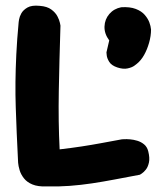

<svg xmlns="http://www.w3.org/2000/svg" viewBox="-20 -671 591 689"><path d="M146 -2Q116 -1 96.5 -9Q77 -17 66 -31Q55 -45 50.5 -60Q46 -75 45 -87Q42 -145 40 -193.5Q38 -242 36.5 -286.5Q35 -331 35.5 -377Q36 -423 38.5 -475.5Q41 -528 47 -592Q47 -592 48.5 -601.5Q50 -611 56.5 -623Q63 -635 78.5 -644Q94 -653 123 -650Q149 -648 164 -637Q179 -626 186 -612.5Q193 -599 195 -589Q197 -579 197 -579Q193 -454 191 -344Q189 -234 194 -135Q237 -140 273 -145.5Q309 -151 344 -157.5Q379 -164 417 -171Q417 -171 425.5 -171.5Q434 -172 446.5 -171Q459 -170 472.5 -166Q486 -162 497 -153Q508 -144 512 -128Q518 -104 514.5 -88Q511 -72 503.5 -62.5Q496 -53 489 -48.5Q482 -44 482 -44Q434 -35 392 -27Q350 -19 310 -13Q270 -7 230 -4Q190 -1 146 -2ZM401 -429Q380 -436 372 -449Q364 -462 363 -472.5Q362 -483 362 -483L372 -526Q354 -550 355 -576Q356 -602 372.5 -621Q389 -640 415 -645Q446 -647 467 -639Q488 -631 499.5 -617.5Q511 -604 516 -590.5Q521 -577 522 -565Q522 -542 515 -517.5Q508 -493 497 -473.5Q486 -454 471 -442Q471 -442 462.5 -435.5Q454 -429 438 -425.5Q422 -422 401 -429Z"/></svg>

Font: Sour Gummy
Style: Bold
Weight: 700
Designer: Stefie Justprince
Foundry: Eifetstype
Version: Version 1.000